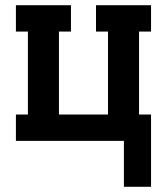

<svg xmlns="http://www.w3.org/2000/svg" viewBox="-20 -540 640 736"><path d="M455 176V0H41V-101H87V-419H41V-520H252V-419H206V-101H394V-419H348V-520H559V-419H513V-101H559V176Z"/></svg>

Font: Iosevka Plex Etoile
Style: Bold
Weight: 700
Designer: Belleve Invis
Foundry: Belleve Invis
Version: Version 25.1.1; ttfautohint (v1.8.4)